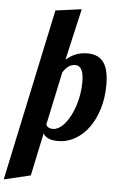

<svg xmlns="http://www.w3.org/2000/svg" viewBox="-155 -796 693 1091"><g transform="rotate(5 191.0 -251.0)"><path d="M266.1 -752 199.7 -461.9H204.1Q252.4 -504.9 320.8 -504.9Q383.8 -504.9 413.3 -463.9Q442.9 -422.9 442.9 -335.9Q442.9 -262.7 424.1 -200.2Q405.3 -137.7 372.3 -92Q339.4 -46.4 293.9 -20.3Q248.5 5.9 195.8 5.9Q164.1 5.9 142.6 -3.4Q121.1 -12.7 111.8 -29.8L60.1 213.9L-91.3 250L117.7 -731.9ZM160.6 -60.1Q178.7 -60.1 196.8 -71Q214.8 -82 231 -101.6Q247.1 -121.1 260.7 -147.7Q274.4 -174.3 284.4 -205.3Q294.4 -236.3 300 -270.5Q305.7 -304.7 305.7 -339.8Q305.7 -433.1 256.8 -433.1Q237.3 -433.1 219.2 -420.7Q201.2 -408.2 187 -383.8L123 -83Q126 -72.3 136.2 -66.2Q146.5 -60.1 160.6 -60.1Z"/></g></svg>

Font: Lobster
Style: Regular
Weight: 400
Designer: Pablo Impallari
Foundry: Pablo Impallari
Version: Version 1.007; ttfautohint (v1.1) -l 8 -r 50 -G 50 -x 14 -D 